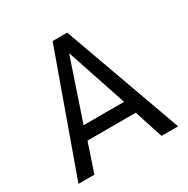

<svg xmlns="http://www.w3.org/2000/svg" viewBox="-160 -848 971 991"><g transform="rotate(-30 325.5 -352.5)"><path d="M29 0 282 -705H369L623 0H524L459 -200L498 -170H152L191 -200L124 0ZM323 -604 197 -230 182 -249H468L451 -230L326 -604Z"/></g></svg>

Font: Nunito Sans 7pt Condensed Medium
Style: Regular
Weight: 500
Width: 3
Designer: Vernon Adams
Foundry: Vernon Adams
Version: Version 3.101;gftools[0.9.27]